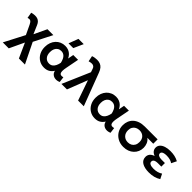

<svg xmlns="http://www.w3.org/2000/svg" viewBox="164 -1943 3333 3333"><g transform="rotate(45 1831.0 -276.0)"><path d="M28 210 247 -211.5 245.5 -113.5 139 -338.5Q120 -379.5 97 -394.5Q74 -409.5 31 -394.5L12.5 -503Q100 -527 154.2 -508Q208.5 -489 235.5 -425.5L327 -213.5L283.5 -222.5L415 -500H559.5L359.5 -106.5L366.5 -209.5L572 210H423.5L282 -104L322 -103.5L174.5 210Z M841.5 15Q772 15 717 -18.8Q662 -52.5 630.2 -112.2Q598.5 -172 598.5 -250Q598.5 -309 616.5 -357.8Q634.5 -406.5 667.2 -441.8Q700 -477 743.8 -496Q787.5 -515 839 -515Q885 -515 921.5 -499.8Q958 -484.5 984.8 -457.2Q1011.5 -430 1028 -393.5L1048 -500H1166.5L1120 -260Q1109.5 -208 1109.2 -174Q1109 -140 1118.8 -122.2Q1128.5 -104.5 1148.8 -100.8Q1169 -97 1200 -105L1213 -2.5Q1167 17.5 1125.2 13.8Q1083.5 10 1054.2 -14.8Q1025 -39.5 1017 -81.5Q987.5 -34.5 945 -9.8Q902.5 15 841.5 15ZM854 -97Q893 -97 920.2 -116.5Q947.5 -136 964.8 -170.8Q982 -205.5 991 -251.5Q987.5 -268.5 981.5 -288.5Q975.5 -308.5 965.2 -328.8Q955 -349 939.8 -365.8Q924.5 -382.5 903 -392.8Q881.5 -403 852.5 -403Q814 -403 785.5 -384.5Q757 -366 741.2 -331.8Q725.5 -297.5 725.5 -250.5Q725.5 -178.5 761.5 -137.8Q797.5 -97 854 -97ZM846.5 -585 914 -762H1043L963.5 -585Z M1257.5 0 1476.5 -506 1455.5 -567.5Q1447.5 -595 1429 -609.2Q1410.5 -623.5 1383 -623.5Q1369 -623.5 1351.2 -620.5Q1333.5 -617.5 1313.5 -611.5L1292 -716.5Q1319 -726.5 1348 -730.8Q1377 -735 1400.5 -735Q1442.5 -735 1475.8 -722.2Q1509 -709.5 1534.2 -680.5Q1559.5 -651.5 1578 -602.5L1806.5 0H1666.5L1537.5 -371L1393 0Z M2088.5 15Q2019 15 1964 -18.8Q1909 -52.5 1877.2 -112.2Q1845.5 -172 1845.5 -250Q1845.5 -309 1863.5 -357.8Q1881.5 -406.5 1914.2 -441.8Q1947 -477 1990.8 -496Q2034.5 -515 2086 -515Q2132 -515 2168.5 -499.8Q2205 -484.5 2231.8 -457.2Q2258.5 -430 2275 -393.5L2295 -500H2413.5L2367 -260Q2356.5 -208 2356.2 -174Q2356 -140 2365.8 -122.2Q2375.5 -104.5 2395.8 -100.8Q2416 -97 2447 -105L2460 -2.5Q2414 17.5 2372.2 13.8Q2330.5 10 2301.2 -14.8Q2272 -39.5 2264 -81.5Q2234.5 -34.5 2192 -9.8Q2149.5 15 2088.5 15ZM2101 -97Q2140 -97 2167.2 -116.5Q2194.5 -136 2211.8 -170.8Q2229 -205.5 2238 -251.5Q2234.5 -268.5 2228.5 -288.5Q2222.5 -308.5 2212.2 -328.8Q2202 -349 2186.8 -365.8Q2171.5 -382.5 2150 -392.8Q2128.5 -403 2099.5 -403Q2061 -403 2032.5 -384.5Q2004 -366 1988.2 -331.8Q1972.5 -297.5 1972.5 -250.5Q1972.5 -178.5 2008.5 -137.8Q2044.5 -97 2101 -97Z M2788.5 15Q2710.5 15 2649 -18.8Q2587.5 -52.5 2552 -111.5Q2516.5 -170.5 2516.5 -245.5Q2516.5 -300.5 2535.2 -347Q2554 -393.5 2590.5 -427.8Q2627 -462 2680.8 -481Q2734.5 -500 2805 -500H3119V-393H2974.5Q3015 -362 3033.2 -317.5Q3051.5 -273 3051.5 -225Q3051.5 -174.5 3032.8 -130.8Q3014 -87 2979.2 -54.2Q2944.5 -21.5 2896.2 -3.2Q2848 15 2788.5 15ZM2789.5 -97Q2831 -97 2862.8 -114.8Q2894.5 -132.5 2912.2 -165.2Q2930 -198 2930 -243.5Q2930 -312.5 2890.2 -351.5Q2850.5 -390.5 2787 -390.5Q2746 -390.5 2713.5 -373.8Q2681 -357 2662.2 -325.2Q2643.5 -293.5 2643.5 -247.5Q2643.5 -179 2684.2 -138Q2725 -97 2789.5 -97Z M3415 15Q3309.5 15 3246.8 -23.2Q3184 -61.5 3184 -137.5Q3184 -178 3207.8 -209.5Q3231.5 -241 3286 -259.5Q3237 -279 3216 -308.5Q3195 -338 3195 -374Q3195 -419 3224.2 -450.5Q3253.5 -482 3304.8 -498.2Q3356 -514.5 3420.5 -514.5Q3479 -514.5 3527.8 -503.8Q3576.5 -493 3624 -467.5L3577.5 -373Q3548.5 -393.5 3511.2 -403.2Q3474 -413 3431.5 -413Q3399 -413 3373.2 -407.5Q3347.5 -402 3332.5 -389.5Q3317.5 -377 3317.5 -356.5Q3317.5 -329 3343.5 -314Q3369.5 -299 3413.5 -299H3499V-211H3417.5Q3385.5 -211 3362 -204.8Q3338.5 -198.5 3325.8 -185Q3313 -171.5 3313 -150.5Q3313 -119 3343.5 -103.8Q3374 -88.5 3428.5 -88.5Q3476.5 -88.5 3518.8 -100Q3561 -111.5 3594.5 -134.5L3639.5 -44.5Q3594 -14.5 3538 0.2Q3482 15 3415 15Z"/></g></svg>

Font: Geologica Cursive Medium
Style: Regular
Weight: 500
Designer: Sindre Bremnes, Frode Helland
Foundry: Monokrom Skriftforlag AS
Version: Version 1.010;gftools[0.9.28]